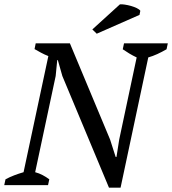

<svg xmlns="http://www.w3.org/2000/svg" viewBox="-33 -865 804 897"><path d="M546.4 -662.6H751L745.1 -634.8Q723.1 -622.1 701.7 -612.3Q680.2 -602.5 659.7 -596.7L530.3 11.7H476.1L258.3 -509.8L237.3 -584H234.4L227.1 -509.8L131.3 -60.5Q149.4 -55.7 165.8 -47.1Q182.1 -38.6 197.3 -27.3L191.4 0H-13.2L-7.3 -27.3Q12.7 -38.1 33.9 -46.1Q55.2 -54.2 77.1 -60.5L192.9 -603Q175.3 -609.9 158.9 -618.7Q142.6 -627.4 128.4 -635.7L133.8 -662.6H293.5L481.4 -212.9L507.3 -131.8H511.2L523.9 -212.9L605.5 -596.7Q586.9 -605.5 570.8 -615.2Q554.7 -625 540.5 -634.8ZM527.3 -844.7Q535.6 -845.7 550 -843.5Q564.5 -841.3 579.1 -837.2Q593.8 -833 606 -827.1Q618.2 -821.3 622.6 -814.5L618.7 -795.4L418.9 -707.5L398.4 -727.5Z"/></svg>

Font: PT Astra Serif
Style: Italic
Weight: 400
Italic angle: -16°
Designer: A.Korolkova, I. Chaeva
Foundry: ParaType Ltd
Version: Version 1.001